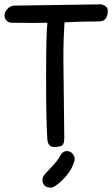

<svg xmlns="http://www.w3.org/2000/svg" viewBox="-20 -675 518 887"><path d="M44 -649 449 -655Q478 -646 478 -626Q478 -576 437 -576Q362 -576 278 -572Q273 -486 273 -442.5Q273 -399 273 -387L277 -36Q277 -5 261 0Q249 4 231 4Q202 4 199 -29Q193 -106 193 -316.5Q193 -527 199 -570Q178 -569 137 -569Q96 -569 35 -570Q19 -570 10 -580Q1 -590 1 -604.5Q1 -619 13.5 -633Q26 -647 44 -649ZM322 74Q309 116 271 154Q233 192 214.5 192Q196 192 186 182Q176 172 176 157.5Q176 143 188.5 128.5Q201 114 223.5 90.5Q246 67 258 45Q270 23 288 23Q306 23 315.5 35.5Q325 48 325 57Q325 66 322 74Z"/></svg>

Font: Patrick Hand SC
Style: Regular
Weight: 400
Designer: Patrick Wagesreiter
Foundry: Patrick Wagesreiter
Version: Version 1.003;PS 001.003;hotconv 1.0.70;makeotf.lib2.5.58329